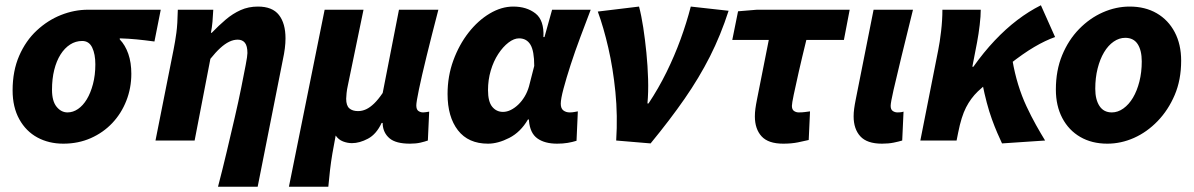

<svg xmlns="http://www.w3.org/2000/svg" viewBox="-20 -535 4546 731"><path d="M221 12Q166 12 122.5 -11.5Q79 -35 53.5 -81Q28 -127 28 -191Q28 -265 53 -322.5Q78 -380 120 -419Q162 -458 212.5 -478Q263 -498 315 -498H592L568 -377Q531 -382 500.5 -385Q470 -388 436 -389V-385Q457 -363 468.5 -330Q480 -297 480 -254Q480 -200 461 -151.5Q442 -103 407.5 -66.5Q373 -30 325.5 -9Q278 12 221 12ZM237 -107Q258 -107 277 -120Q296 -133 310.5 -157Q325 -181 334 -215Q343 -249 343 -290Q343 -329 331 -354Q319 -379 293 -379Q268 -379 247 -365.5Q226 -352 210.5 -327.5Q195 -303 186.5 -269Q178 -235 178 -193Q178 -150 195.5 -128.5Q213 -107 237 -107Z M810 176Q827 111 843 43.5Q859 -24 873.5 -86.5Q888 -149 898.5 -201.5Q909 -254 915.5 -288Q922 -322 922 -333Q922 -360 912.5 -372Q903 -384 885 -384Q869 -384 852.5 -376Q836 -368 818.5 -352Q801 -336 781 -311L721 0H572L641 -347Q647 -377 651.5 -410Q656 -443 657 -498H792Q791 -475 789 -452.5Q787 -430 783 -410H786Q813 -438 839.5 -460.5Q866 -483 896 -496.5Q926 -510 962 -510Q1017 -510 1042 -478Q1067 -446 1067 -389Q1067 -371 1064.5 -351Q1062 -331 1057 -308L961 176Z M1080 176 1216 -498H1364L1304 -208Q1301 -195 1299.5 -180.5Q1298 -166 1298 -159Q1298 -133 1310 -122.5Q1322 -112 1343 -112Q1359 -112 1374 -119Q1389 -126 1404.5 -141Q1420 -156 1437 -181L1499 -498H1649Q1623 -398 1604 -320.5Q1585 -243 1575 -194.5Q1565 -146 1565 -134Q1565 -118 1573 -112.5Q1581 -107 1591 -107Q1596 -107 1602 -108Q1608 -109 1614 -110L1609 0Q1598 4 1581 8Q1564 12 1541 12Q1487 12 1463 -8.5Q1439 -29 1437 -62Q1437 -63 1437 -64Q1437 -65 1437 -67H1433Q1413 -24 1381 -7Q1349 10 1320 10Q1303 10 1286 3.5Q1269 -3 1258 -19Q1251 17 1245.5 49.5Q1240 82 1236.5 112.5Q1233 143 1230 176Z M1838 12Q1763 12 1723.5 -39Q1684 -90 1684 -177Q1684 -245 1706 -305Q1728 -365 1764 -411Q1800 -457 1844.5 -483.5Q1889 -510 1934 -510Q1985 -510 2018.5 -484Q2052 -458 2049 -394H2053L2082 -498H2229Q2210 -448 2189.5 -393.5Q2169 -339 2152.5 -288Q2136 -237 2125.5 -197.5Q2115 -158 2115 -140Q2115 -122 2125 -114.5Q2135 -107 2149 -107Q2159 -107 2166 -108.5Q2173 -110 2180 -111L2175 1Q2159 6 2141 9Q2123 12 2101 12Q2054 12 2026 -8Q1998 -28 1994 -75Q1994 -76 1994 -77.5Q1994 -79 1994 -80H1990Q1962 -32 1919 -10Q1876 12 1838 12ZM1895 -109Q1910 -109 1925 -116.5Q1940 -124 1953.5 -137Q1967 -150 1977.5 -167.5Q1988 -185 1994 -206L2014 -284Q2014 -341 1999.5 -365Q1985 -389 1956 -389Q1937 -389 1916 -373Q1895 -357 1877 -329.5Q1859 -302 1848.5 -266.5Q1838 -231 1838 -192Q1838 -148 1854 -128.5Q1870 -109 1895 -109Z M2326 0Q2332 -95 2323 -185Q2314 -275 2296 -353Q2278 -431 2256 -491L2413 -510Q2422 -476 2429 -430.5Q2436 -385 2441 -334.5Q2446 -284 2447.5 -234Q2449 -184 2445 -141H2449Q2487 -198 2517.5 -260Q2548 -322 2571 -385Q2594 -448 2610 -510L2754 -494Q2724 -401 2683 -320Q2642 -239 2586.5 -159Q2531 -79 2457 11Z M2962 12Q2905 12 2879.5 -16Q2854 -44 2854 -92Q2854 -106 2856 -121Q2858 -136 2862 -156L2907 -383H2768L2790 -492L2862 -498H3215L3193 -383H3050Q3033 -314 3021 -261Q3009 -208 3002 -174.5Q2995 -141 2995 -132Q2995 -118 3003 -112.5Q3011 -107 3021 -107Q3035 -107 3045 -108.5Q3055 -110 3064 -111L3059 -2Q3043 2 3018 7Q2993 12 2962 12Z M3338 12Q3281 12 3255.5 -16Q3230 -44 3230 -92Q3230 -106 3232 -121Q3234 -136 3238 -156L3306 -498H3456Q3431 -397 3412 -319Q3393 -241 3382 -192.5Q3371 -144 3371 -132Q3371 -118 3379 -112.5Q3387 -107 3397 -107Q3401 -107 3407.5 -107.5Q3414 -108 3420 -110L3415 0Q3402 4 3382.5 8Q3363 12 3338 12Z M3484 0 3552 -344Q3558 -373 3563 -416Q3568 -459 3568 -498H3714Q3714 -474 3710 -440Q3706 -406 3700 -374L3682 -281H3686Q3725 -336 3767 -380.5Q3809 -425 3853 -458.5Q3897 -492 3943 -515L3997 -394Q3960 -381 3917.5 -356Q3875 -331 3822.5 -289.5Q3770 -248 3703 -187Q3676 -161 3658 -126Q3640 -91 3628 -30L3622 0ZM3795 11Q3787 -6 3777 -29Q3767 -52 3756.5 -81Q3746 -110 3737 -144Q3728 -178 3720 -218L3835 -304Q3843 -257 3856.5 -213Q3870 -169 3888 -130.5Q3906 -92 3924.5 -59Q3943 -26 3959 0Z M4196 12Q4137 12 4093 -13.5Q4049 -39 4024.5 -85.5Q4000 -132 4000 -194Q4000 -267 4024 -325Q4048 -383 4088.5 -424.5Q4129 -466 4179 -488Q4229 -510 4281 -510Q4340 -510 4384 -484.5Q4428 -459 4452.5 -412.5Q4477 -366 4477 -304Q4477 -231 4452.5 -173.5Q4428 -116 4387.5 -74Q4347 -32 4297.5 -10Q4248 12 4196 12ZM4213 -107Q4236 -107 4257 -122Q4278 -137 4293.5 -163Q4309 -189 4318 -224.5Q4327 -260 4327 -301Q4327 -343 4311.5 -367Q4296 -391 4264 -391Q4241 -391 4220 -376.5Q4199 -362 4183.5 -336Q4168 -310 4159 -274.5Q4150 -239 4150 -197Q4150 -156 4166 -131.5Q4182 -107 4213 -107Z"/></svg>

Font: Source Sans 3 ExtraBold
Style: Italic
Weight: 800
Italic angle: -11°
Version: Version 3.052;hotconv 1.1.0;makeotfexe 2.6.0